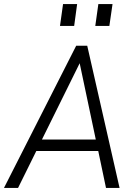

<svg xmlns="http://www.w3.org/2000/svg" viewBox="-30 -921 667 941"><path d="M343.5 -697H397.5L556 0H489.5L451.5 -181H148L58.5 0H-10.5ZM439.5 -237 360.5 -611 175.5 -237ZM452 -901H521.5L506 -794H437ZM279 -901H348L333.5 -794H264Z"/></svg>

Font: HK Grotesk Light
Style: Italic
Weight: 300
Italic angle: -16°
Designer: Alfredo Marco Pradil
Foundry: Hanken Design Co.
Version: Version 3.001